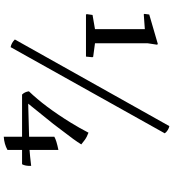

<svg xmlns="http://www.w3.org/2000/svg" viewBox="31 -870 937 1040"><g transform="rotate(90 500.0 -350.5)"><path d="M492.7 -1Q478 -15.6 475.1 -38.1Q558.1 -124 646 -266.6Q674.3 -312.5 699.2 -360.8Q722.2 -352.5 738.5 -340.6Q754.9 -328.6 762.7 -321.8Q751 -302.7 733.4 -278.3Q733.4 -278.3 652.3 -170.9Q652.3 -170.9 542 -34.2L721.2 -39.1V-175.8Q741.2 -187.5 792.5 -197.8V-41.5Q816.9 -43 878.9 -50.3Q880.4 -19 870.1 -1H792.5V78.1Q760.7 95.7 721.2 98.1V-1ZM663.6 -798.8Q673.3 -797.4 685.1 -790Q696.8 -782.7 702.6 -773.9L235.8 61Q212.9 56.6 194.3 38.1ZM57.1 -352.1 61.5 -382.8 138.2 -396V-666L58.1 -660.2L55.7 -663.6L59.1 -689.9L218.3 -736.3L222.7 -732.9L214.8 -680.7V-396L288.1 -386.2L290.5 -381.8L287.1 -347.2H59.1Z"/></g></svg>

Font: Trykker
Style: Regular
Weight: 400
Designer: Magnus Gaarde
Foundry: Magnus Gaarde
Version: Version 1.001